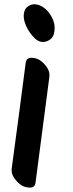

<svg xmlns="http://www.w3.org/2000/svg" viewBox="-20 -682 341 894"><path d="M145.5 168Q162.1 44.9 177.7 -78.1Q194.3 -202.1 210 -325.2Q212.9 -348.6 197.3 -370.1Q181.6 -392.6 161.1 -404.3Q144.5 -413.1 124 -413.1Q102.5 -412.1 99.6 -389.6Q84 -265.6 67.4 -142.6Q50.8 -19.5 34.2 104.5Q34.2 107.4 34.2 111.3Q34.2 130.9 47.9 149.4Q63.5 170.9 83 182.6Q99.6 191.4 119.1 191.4Q120.1 191.4 121.1 191.4Q142.6 191.4 145.5 168ZM100.6 -563.5Q114.3 -531.2 140.6 -504.9Q166 -479.5 196.3 -489.3Q227.5 -500 232.4 -531.2Q234.4 -542 234.4 -551.8Q234.4 -572.3 226.6 -589.8Q217.8 -612.3 201.2 -630.9Q184.6 -649.4 162.1 -658.2Q151.4 -662.1 140.6 -662.1Q127 -662.1 115.2 -655.3Q93.8 -643.6 90.8 -616.2Q89.8 -605.5 91.8 -591.8Q94.7 -577.1 100.6 -563.5Z"/></svg>

Font: TroubleSide
Style: Comic
Weight: 400
Designer: Koroletov
Version: 1_5